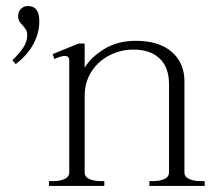

<svg xmlns="http://www.w3.org/2000/svg" viewBox="-20 -615 725 635"><path d="M110 -545Q110 -505 90 -468.5Q70 -432 32 -403L21 -416Q43 -437 56.5 -457Q70 -477 70 -499Q70 -510 66.5 -516Q63 -522 55 -531Q48 -538 44 -545Q40 -552 40 -561Q40 -576 49 -585.5Q58 -595 73 -595Q110 -595 110 -545ZM657 -16V0H474V-16H486Q508 -16 523.5 -23Q539 -30 539 -45V-336Q539 -392 508 -421.5Q477 -451 421 -451Q380 -451 343 -432.5Q306 -414 283 -379Q260 -344 260 -297V-45Q260 -30 275.5 -23Q291 -16 313 -16H325V0H142V-16H156Q178 -16 193.5 -23Q209 -30 209 -45V-415Q209 -430 194 -430Q182 -430 160 -420L154 -436L240 -471H260V-391Q281 -426 325 -453Q369 -480 429 -480Q506 -480 548 -443.5Q590 -407 590 -346V-45Q590 -30 605.5 -23Q621 -16 643 -16Z"/></svg>

Font: Taviraj ExtraLight
Style: Regular
Weight: 200
Designer: Katatrad Team
Foundry: CadsonDemak
Version: Version 1.030